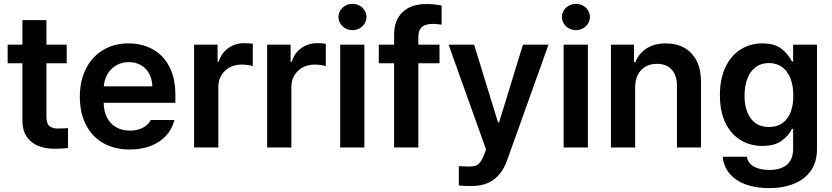

<svg xmlns="http://www.w3.org/2000/svg" viewBox="-20 -761 4296 991"><path d="M324.2 -434.6H219.7V-159.2Q219.7 -124 234.6 -110.8Q249.5 -97.7 276.4 -97.7Q299.8 -97.7 331.1 -99.6V2Q306.6 6.8 260.7 6.8Q212.4 6.8 175 -9Q137.7 -24.9 116.5 -57.6Q95.2 -90.3 95.7 -138.7V-434.6H19.5V-530.3H95.7V-657.2H219.7V-530.3H324.2Z M392.1 -261.7Q392.1 -343.3 423.3 -405.5Q454.6 -467.8 511.5 -502.4Q568.4 -537.1 643.1 -537.1Q710.4 -537.1 765.4 -508.3Q820.3 -479.5 852.8 -419.2Q885.3 -358.9 885.3 -269.5V-230.5H515.1Q515.6 -186 532.7 -153.6Q549.8 -121.1 580.1 -104Q610.4 -86.9 650.9 -86.9Q690.4 -86.9 718.3 -102.1Q746.1 -117.2 758.3 -141.6H880.4Q869.1 -95.7 837.9 -61.3Q806.6 -26.9 758.5 -8.1Q710.4 10.7 649.9 10.7Q570.8 10.7 512.5 -22.7Q454.1 -56.2 423.1 -117.7Q392.1 -179.2 392.1 -261.7ZM766.1 -315.4Q765.6 -351.6 750.5 -379.9Q735.4 -408.2 708 -424.3Q680.7 -440.4 645 -440.4Q608.4 -440.4 579.8 -423.6Q551.3 -406.7 534.7 -378.2Q518.1 -349.6 515.6 -315.4Z M981.9 -530.3H1103V-442.4H1108.9Q1122.6 -487.3 1158.2 -512.7Q1193.8 -538.1 1239.7 -538.1Q1267.1 -538.1 1284.7 -535.2V-419.9Q1276.4 -422.9 1259.3 -425.3Q1242.2 -427.7 1227.1 -427.7Q1192.9 -427.7 1165.5 -413.1Q1138.2 -398.4 1122.6 -372.1Q1106.9 -345.7 1106.9 -312.5V0H981.9Z M1358.9 -530.3H1480V-442.4H1485.8Q1499.5 -487.3 1535.2 -512.7Q1570.8 -538.1 1616.7 -538.1Q1644 -538.1 1661.6 -535.2V-419.9Q1653.3 -422.9 1636.2 -425.3Q1619.1 -427.7 1604 -427.7Q1569.8 -427.7 1542.5 -413.1Q1515.1 -398.4 1499.5 -372.1Q1483.9 -345.7 1483.9 -312.5V0H1358.9Z M1735.8 -530.3H1860.8V0H1735.8ZM1727.1 -673.8Q1727.1 -691.9 1736.8 -707.5Q1746.6 -723.1 1763.4 -732.2Q1780.3 -741.2 1799.3 -741.2Q1818.8 -741.2 1835.4 -732.2Q1852.1 -723.1 1861.8 -707.5Q1871.6 -691.9 1871.6 -673.8Q1871.6 -655.3 1861.8 -639.4Q1852.1 -623.5 1835.4 -614.5Q1818.8 -605.5 1799.3 -605.5Q1780.3 -605.5 1763.4 -614.5Q1746.6 -623.5 1736.8 -639.4Q1727.1 -655.3 1727.1 -673.8Z M2248.5 -434.6H2139.2V0H2014.2V-434.6H1935.1V-530.3H2014.2V-581.1Q2014.2 -657.7 2058.6 -699Q2103 -740.2 2180.2 -740.2Q2221.7 -740.2 2259.3 -732.4V-633.8Q2231.9 -637.7 2214.4 -637.7Q2175.8 -637.7 2157.5 -621.3Q2139.2 -605 2139.2 -569.3V-530.3H2248.5Z M2348.1 196.3V96.7Q2379.4 98.6 2400.9 98.6Q2419.4 98.6 2431.9 95.2Q2444.3 91.8 2456.1 78.9Q2467.8 65.9 2478 39.1L2488.8 10.7L2295.4 -530.3H2427.2L2550.3 -129.9H2556.2L2679.2 -530.3H2811L2598.1 64.5Q2574.7 130.9 2529.8 165Q2484.9 199.2 2412.6 199.2Q2371.6 199.2 2348.1 196.3Z M2889.2 -530.3H3014.2V0H2889.2ZM2880.4 -673.8Q2880.4 -691.9 2890.1 -707.5Q2899.9 -723.1 2916.7 -732.2Q2933.6 -741.2 2952.6 -741.2Q2972.2 -741.2 2988.8 -732.2Q3005.4 -723.1 3015.1 -707.5Q3024.9 -691.9 3024.9 -673.8Q3024.9 -655.3 3015.1 -639.4Q3005.4 -623.5 2988.8 -614.5Q2972.2 -605.5 2952.6 -605.5Q2933.6 -605.5 2916.7 -614.5Q2899.9 -623.5 2890.1 -639.4Q2880.4 -655.3 2880.4 -673.8Z M3258.3 0H3133.3V-530.3H3252.4V-440.4H3259.3Q3277.8 -486.3 3318.1 -511.7Q3358.4 -537.1 3416.5 -537.1Q3471.7 -537.1 3512.9 -513.7Q3554.2 -490.2 3576.4 -445.3Q3598.6 -400.4 3598.1 -337.9V0H3474.1V-318.4Q3474.1 -372.1 3446.8 -401.9Q3419.4 -431.6 3370.6 -431.6Q3337.4 -431.6 3312 -417.2Q3286.6 -402.8 3272.5 -375.7Q3258.3 -348.6 3258.3 -310.5Z M3710.4 47.9H3834.5Q3840.8 81.5 3871.3 98.9Q3901.9 116.2 3950.7 116.2Q4008.8 116.2 4041.3 89.4Q4073.7 62.5 4073.7 5.9V-95.7H4067.9Q4049.3 -59.1 4012.9 -33.4Q3976.6 -7.8 3914.6 -7.8Q3852.5 -7.8 3802.7 -37.8Q3752.9 -67.9 3724.4 -126.7Q3695.8 -185.5 3695.8 -269.5Q3695.8 -354.5 3724.6 -414.8Q3753.4 -475.1 3803.2 -506.1Q3853 -537.1 3915.5 -537.1Q3977.5 -537.1 4012.7 -509.8Q4047.9 -482.4 4067.9 -443.4H4073.7V-530.3H4196.8V8.8Q4196.8 74.7 4165.3 119.9Q4133.8 165 4077.9 187.5Q4022 210 3948.7 210Q3878.9 210 3826.9 190.2Q3774.9 170.4 3744.9 134Q3714.8 97.7 3710.4 47.9ZM4074.7 -267.6Q4074.7 -317.9 4060.1 -356Q4045.4 -394 4017.1 -414.8Q3988.8 -435.5 3948.7 -435.5Q3908.2 -435.5 3879.9 -414.1Q3851.6 -392.6 3837.2 -354.5Q3822.8 -316.4 3822.8 -267.6Q3822.8 -192.9 3855.5 -149.2Q3888.2 -105.5 3948.7 -105.5Q4008.8 -105.5 4041.7 -148.2Q4074.7 -190.9 4074.7 -267.6Z"/></svg>

Font: Pretendard GOV SemiBold
Style: Regular
Weight: 600
Designer: Base glyphs from Inter by Rasmus Andersson; Hangeul glyphs from Noto Sans CJK(Source Han Sans) by Jang Soo-young and Kan
Foundry: Kil Hyung-jin
Version: Version 1.309